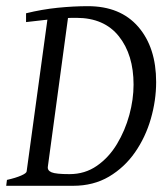

<svg xmlns="http://www.w3.org/2000/svg" viewBox="-20 -599 542 619"><path d="M483.4 -334.5Q483.4 -275.4 466.3 -216.1Q449.2 -156.7 415.3 -107.9Q381.3 -59.1 331.3 -29.5Q281.2 0 215.8 0H0L2.4 -19Q30.8 -25.4 48.1 -33Q65.4 -40.5 65.9 -46.4L132.8 -535.6L64 -527.8V-556.2Q115.2 -568.8 166.3 -574Q217.3 -579.1 263.2 -579.1Q368.2 -579.1 425.8 -512.5Q483.4 -445.8 483.4 -334.5ZM226.1 -541.5Q219.7 -541.5 212.9 -541.5Q206.1 -541.5 199.2 -541L134.3 -62Q132.3 -49.3 146.2 -43.5Q160.2 -37.6 204.1 -37.6Q253.9 -37.6 292.5 -64.5Q331.1 -91.3 357.2 -134.8Q383.3 -178.2 397 -228.5Q410.6 -278.8 410.6 -326.2Q410.6 -422.4 363.3 -481.9Q315.9 -541.5 226.1 -541.5Z"/></svg>

Font: Dai Banna SIL Light
Style: Italic
Weight: 300
Italic angle: -11°
Designer: Victor Gaultney
Foundry: SIL International
Version: Version 4.000